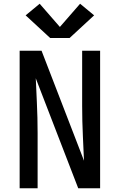

<svg xmlns="http://www.w3.org/2000/svg" viewBox="-20 -1006 640 1026"><path d="M85 0V-735H202L429 -147Q429 -152 428.5 -156.5Q428 -161 428 -165L423 -276Q421 -317 420 -358.5Q419 -400 419 -441V-735H515V0H398L171 -588Q171 -583 171.5 -578.5Q172 -574 172 -570L177 -459Q179 -418 180 -376.5Q181 -335 181 -294V0ZM248 -803 117 -924 192 -986 300 -862 408 -986 483 -924 352 -803Z"/></svg>

Font: Iosevka Custom Medium Extended
Style: Regular
Weight: 500
Width: 7
Monospace: yes
Designer: Belleve Invis
Foundry: Belleve Invis
Version: Version 11.2.4; ttfautohint (v1.8.4)